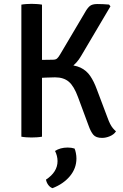

<svg xmlns="http://www.w3.org/2000/svg" viewBox="-20 -707 636 993"><path d="M90.5 -683Q102.3 -685.2 116.9 -686.1Q131.5 -687.1 143.1 -687.1Q155.9 -687.1 170.4 -686.1Q185 -685.2 197.2 -683V0Q185 2.2 170.4 3.1Q155.9 4.1 143.1 4.1Q131.5 4.1 116.9 3.1Q102.3 2.2 90.5 0ZM579.9 -27.6Q569.2 -11.4 548.5 -2.6Q527.8 6.2 508 6.2Q476.4 6.2 462.7 -10Q449 -26.2 437.7 -58.4L383.5 -204.6Q362.7 -261.5 336 -284.2Q309.4 -307 264.9 -307Q249.1 -307 218.3 -305.7Q187.5 -304.5 142.1 -302V-372H313.8Q365.1 -372 396.2 -357.3Q427.2 -342.6 446.5 -314.3Q465.8 -286 480.8 -244.8L535.3 -100.4Q543 -78.9 549.8 -65.8Q556.6 -52.7 563.9 -43.9Q571.3 -35.2 579.9 -27.6ZM419.5 -642.8Q431.4 -664.4 443.9 -675.3Q456.4 -686.2 483.4 -686.2Q497.1 -686.2 512.8 -685.5Q528.5 -684.7 544 -683.4L551.2 -674.3L399.6 -417.8Q377.5 -379.2 344.2 -356.7Q310.9 -334.1 260.4 -334.1H142.1V-395.5Q167.3 -396.6 197.9 -397.3Q228.4 -397.9 252.8 -398.1Q267.9 -398.1 275.1 -404.4Q282.3 -410.6 291.2 -426ZM365.5 61.2Q369.6 69.6 372.4 84.3Q375.3 99 375.3 112.7Q375.3 163.4 341.8 203.8Q308.2 244.2 251.6 266.2Q238.9 261.9 229.7 249.5Q220.6 237.1 217.8 222Q277.6 182.7 277.6 126.2Q277.6 112.9 274.1 98.9Q270.5 85 264.6 73.8Q291.4 56.1 330.2 56.1Q349.8 56.1 365.5 61.2Z"/></svg>

Font: Signika SC
Style: Regular
Weight: 300
Designer: Anna Giedryś
Foundry: Anna Giedryś
Version: Version 2.000